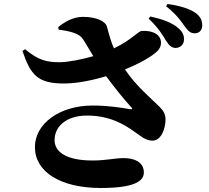

<svg xmlns="http://www.w3.org/2000/svg" viewBox="-20 -873 1040 957"><path d="M273 -725C331 -718 376 -705 393 -679C406 -659 425 -626 445 -593C385 -576 323 -564 282 -563C217 -562 172 -571 105 -628L92 -619C132 -503 164 -454 308 -457C370 -458 445 -474 509 -493C552 -435 602 -373 632 -341C643 -330 640 -327 627 -329C592 -335 524 -347 442 -347C275 -347 154 -255 154 -140C154 -16 282 64 482 64C642 64 697 33 697 -13C697 -67 647 -85 596 -85C554 -85 508 -73 441 -73C309 -73 252 -117 252 -174C252 -245 313 -297 414 -297C529 -297 601 -251 648 -218C683 -194 705 -172 740 -172C786 -172 805 -237 805 -277C805 -303 796 -320 773 -343C727 -388 657 -446 603 -527C672 -555 738 -591 766 -620C787 -641 788 -675 769 -695C750 -716 715 -720 688 -719C669 -719 638 -675 548 -632C536 -658 526 -691 513 -740C506 -767 461 -789 393 -789C343 -789 300 -762 270 -738ZM721 -780C769 -735 792 -696 809 -668C823 -645 837 -635 854 -634C879 -634 897 -652 897 -675C898 -694 892 -712 872 -730C839 -761 787 -778 729 -791ZM808 -842C864 -797 883 -766 899 -744C917 -719 929 -707 950 -707C974 -707 988 -723 988 -747C988 -771 979 -791 954 -809C924 -830 875 -845 815 -853Z"/></svg>

Font: Noto Serif KR Black
Style: Regular
Weight: 900
Version: Version 1.001;PS 1.001;hotconv 16.6.54;makeotf.lib2.5.65590